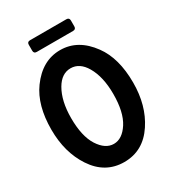

<svg xmlns="http://www.w3.org/2000/svg" viewBox="-210 -993 1007 1118"><g transform="rotate(-30 293.0 -434.5)"><path d="M392.1 -178.2Q434.6 -244.6 434.6 -366.7Q434.6 -481.4 392.1 -554.2Q353.5 -620.1 293 -620.1Q232.4 -620.1 193.8 -554.2Q151.4 -481.4 151.4 -366.7Q151.4 -244.6 193.8 -178.2Q236.3 -112.3 293 -112.3Q349.6 -112.3 392.1 -178.2ZM89.8 -104.5Q18.1 -212.9 18.1 -365.7Q18.1 -529.3 89.8 -627.9Q172.9 -742.2 293 -742.2Q413.1 -742.2 496.1 -627.9Q567.9 -530.3 567.9 -365.7Q567.9 -212.9 496.1 -104.5Q420.9 9.8 293 9.8Q165 9.8 89.8 -104.5ZM170.9 -879.4H415Q434.6 -879.4 434.6 -859.9V-820.3Q434.6 -800.8 415 -800.8H170.9Q151.4 -800.8 151.4 -820.3V-859.9Q151.4 -879.4 170.9 -879.4Z"/></g></svg>

Font: Simply Mono
Style: Bold
Weight: 700
Designer: Wojciech Kalinowski "wmk69" (wmk69@o2.pl)
Foundry: Wojciech Kalinowski "wmk69" (wmk69@o2.pl)
Version: Version 1.0.0